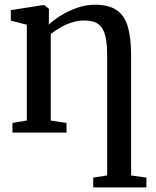

<svg xmlns="http://www.w3.org/2000/svg" viewBox="-20 -576 676 834"><path d="M385 238V195.5L445.5 186V-333Q445.5 -384.5 437.8 -418.8Q430 -453 408.8 -470Q387.5 -487 346 -487Q318.5 -487 292.2 -478.5Q266 -470 242.5 -456.5Q219 -443 200.5 -428.5V-52.5L269 -42V0H34V-42L96.5 -52.5V-468.5L27 -486.5V-532L164.5 -553.5H173L192.5 -537.5V-496.5L191.5 -468.5Q212 -488.5 244.2 -508.5Q276.5 -528.5 314.8 -542Q353 -555.5 391.5 -555.5Q453 -555.5 487.5 -531.5Q522 -507.5 535.8 -458.2Q549.5 -409 549.5 -334V186L616 195.5V238Z"/></svg>

Font: Merriweather 48pt
Style: Regular
Weight: 400
Version: Version 2.100